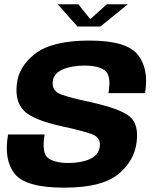

<svg xmlns="http://www.w3.org/2000/svg" viewBox="-20 -870 718 894"><path d="M340.6 -746.6H447.6L575.4 -850.2H477.7L400.2 -781L344.6 -850.2H248.6ZM278.9 3.8Q453.9 3.8 530 -58.4Q606.1 -120.6 616.2 -209.2Q626.8 -291.6 583.6 -327.7Q540.4 -363.8 398.4 -395.2Q309.4 -413.9 264.2 -430.4Q219 -446.9 226.1 -494Q231.5 -529.5 273 -547.1Q314.6 -564.7 375.4 -564.7Q433.2 -564.7 466.3 -543.7Q499.4 -522.6 485.1 -436.4H655.3Q674.2 -547.9 622.4 -614.5Q570.5 -681.1 396.2 -681.1Q223.1 -681.1 143.8 -619.9Q64.4 -558.6 58 -473.5Q49.8 -396.1 92.5 -353.4Q135.1 -310.7 272.6 -280.9Q357.5 -262.8 404.6 -246.5Q451.7 -230.2 444.4 -185.4Q438.2 -147.2 398 -129.2Q357.7 -111.1 297.7 -111.1Q237.1 -111.1 205.1 -133.1Q173 -155 187.8 -243.8H17.5Q-3 -125.5 48.3 -60.9Q99.6 3.8 278.9 3.8Z"/></svg>

Font: Anybody Thin
Style: Italic
Weight: 100
Italic angle: -10°
Designer: Tyler Finck
Foundry: Etcetera Type Company
Version: Version 1.114;gftools[0.9.25]